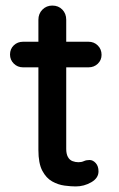

<svg xmlns="http://www.w3.org/2000/svg" viewBox="-20 -670 426 690"><path d="M63 -520H298Q318 -520 331.5 -506.5Q345 -493 345 -473Q345 -454 331.5 -441Q318 -428 298 -428H63Q43 -428 29.5 -441.5Q16 -455 16 -474Q16 -494 29.5 -507Q43 -520 63 -520ZM168 -650Q190 -650 204 -635.5Q218 -621 218 -599V-135Q218 -117 224 -106Q230 -95 240.5 -91Q251 -87 262 -87Q273 -87 281.5 -91Q290 -95 302 -95Q314 -95 324 -84Q334 -73 334 -54Q334 -30 308 -15Q282 0 252 0Q235 0 212 -3Q189 -6 167.5 -18Q146 -30 132 -56.5Q118 -83 118 -131V-599Q118 -621 132.5 -635.5Q147 -650 168 -650Z"/></svg>

Font: Quicksand SemiBold
Style: Regular
Weight: 600
Designer: Andrew Paglinawan
Foundry: Andrew Paglinawan
Version: Version 3.004